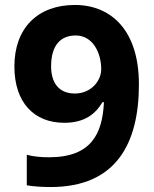

<svg xmlns="http://www.w3.org/2000/svg" viewBox="-20 -744 621 774"><path d="M540 -404C540 -624 426 -724 282 -724C132 -724 38 -631 38 -476C38 -331 117 -249 239 -249C322 -249 365 -285 393 -332H399C393 -206 349 -110 178 -110C144 -110 114 -113 88 -120V3C113 8 156 10 184 10C451 10 540 -169 540 -404ZM285 -601C355 -601 388 -530 388 -465C388 -417 346 -367 282 -367C218 -367 186 -409 186 -477C186 -562 225 -601 285 -601Z"/></svg>

Font: Noto Sans Myanmar UI
Style: Bold
Weight: 700
Designer: Monotype Design Team
Foundry: Monotype Imaging Inc.
Version: Version 2.103